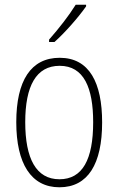

<svg xmlns="http://www.w3.org/2000/svg" viewBox="-20 -784 502 814"><path d="M345 -757V-764H301C271 -716 231 -665 188 -616V-606H211C254 -644 313 -711 345 -757ZM413 -265C413 -433 359 -539 233 -539C111 -539 49 -442 49 -266C49 -90 112 10 232 10C353 10 413 -89 413 -265ZM87 -266C87 -419 133 -505 233 -505C336 -505 375 -411 375 -266C375 -108 330 -24 232 -24C133 -24 87 -112 87 -266Z"/></svg>

Font: Noto Sans Arabic UI Cn XLt
Style: Regular
Weight: 200
Width: 3
Designer: Monotype Design Team, Nadine Chahine and Nizar Qandah
Foundry: Monotype Imaging Inc.
Version: Version 2.010